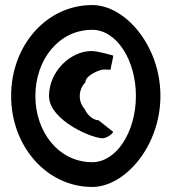

<svg xmlns="http://www.w3.org/2000/svg" viewBox="-20 -732 692 760"><path d="M24 -352C24 -154 164 8 345 8C475 8 615 -154 615 -352C615 -552 475 -712 345 -712C164 -712 24 -552 24 -352ZM120 -352C120 -495 212 -614 345 -614C441 -614 518 -495 518 -352C518 -210 441 -90 345 -90C212 -90 120 -210 120 -352ZM174 -352C174 -254 353 -180 390 -185C415 -190 430 -210 428 -210L370 -256C352 -256 328 -272 314 -302C288 -331 290 -378 318 -406C318 -434 375 -457 392 -457C406 -457 418 -454 418 -458C418 -464 430 -512 428 -512C428 -512 369 -530 342 -530C260 -530 174 -450 174 -352Z"/></svg>

Font: Ampere
Style: SuCnd
Weight: 400
Version: Version 1